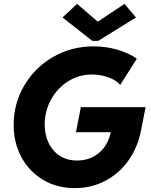

<svg xmlns="http://www.w3.org/2000/svg" viewBox="-20 -968 783 996"><path d="M50.8 -319.3Q50.8 -431.2 106 -524.7Q161.1 -618.2 256.1 -672.9Q351.1 -727.5 464.8 -727.5Q531.7 -727.5 590.6 -709.7Q649.4 -691.9 689.9 -663.6L603.5 -527.3Q592.8 -542 569.8 -554.4Q546.9 -566.9 517.1 -574.2Q487.3 -581.5 456.5 -581.5Q389.2 -581.5 333 -545.9Q276.9 -510.3 244.4 -450.7Q211.9 -391.1 211.9 -321.8Q211.9 -269.5 231.9 -227.1Q252 -184.6 290 -159.9Q328.1 -135.3 379.4 -135.3Q446.3 -135.3 493.2 -174.6Q540 -213.9 554.7 -282.2H374L399.4 -412.1H735.4L710.4 -286.1Q693.8 -202.6 646.5 -135.7Q599.1 -68.8 527.1 -30.5Q455.1 7.8 368.2 7.8Q274.9 7.8 202.6 -35.6Q130.4 -79.1 90.6 -153.8Q50.8 -228.5 50.8 -319.3ZM304.2 -877.4 379.9 -947.8 484.9 -857.4H489.7L626 -947.8L685.5 -877.4L489.3 -755.9H459Z"/></svg>

Font: Reddit Sans Vanilla ExtraBold
Style: Italic
Weight: 800
Italic angle: -11.25°
Designer: Stephen Hutchings
Version: Version 1.013